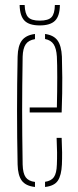

<svg xmlns="http://www.w3.org/2000/svg" viewBox="-20 -739 310 763"><path d="M50 -85Q45.5 -299.5 50 -514Q51 -557 67 -578.2Q83 -599.5 119 -604V-583.5Q93.5 -579.5 82.2 -563Q71 -546.5 70 -514Q69 -450.5 68.5 -399.2Q68 -348 68 -300.2Q68 -252.5 68.5 -200.8Q69 -149 70 -85Q71 -50 82.2 -34.5Q93.5 -19 119 -16V4Q82 0 66.5 -21.2Q51 -42.5 50 -85ZM98 -292V-312H206Q207.5 -379 207.5 -432.2Q207.5 -485.5 206 -514Q204 -546.5 193.2 -563Q182.5 -579.5 159 -584V-604Q193 -599.5 208.5 -578.5Q224 -557.5 226 -514Q227 -487 227.5 -430.8Q228 -374.5 225 -292ZM159 4V-16.5Q183.5 -20 194.2 -35.2Q205 -50.5 206 -85Q207 -107.5 206.8 -133.2Q206.5 -159 205 -191H225Q226.5 -159 226.8 -133Q227 -107 226 -85Q224 -42.5 210 -21.2Q196 0 159 4ZM138 -638Q96 -638 77.5 -656.8Q59 -675.5 58 -719H78Q79 -684.5 91.8 -670.8Q104.5 -657 138 -657Q172 -657 184.8 -670.8Q197.5 -684.5 198 -719H218Q217.5 -675.5 198.8 -656.8Q180 -638 138 -638Z"/></svg>

Font: Big Shoulders Stencil Display Thin
Style: Regular
Weight: 100
Designer: Patric King
Foundry: XO Type Co
Version: Version 1.000